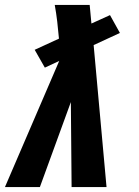

<svg xmlns="http://www.w3.org/2000/svg" viewBox="-40 -755 560 775"><path d="M-20 0 199 -509 141 -482 100 -554 198 -599Q195 -634 191 -668Q187 -702 181 -735H322L329 -660L404 -694L444 -622L338 -573L390 0H249L246 -343L121 0Z"/></svg>

Font: Iosevka Heavy Oblique
Style: Regular
Weight: 900
Italic angle: -9°
Monospace: yes
Designer: Belleve Invis
Foundry: Belleve Invis
Version: Version 32.5.0; ttfautohint (v1.8.4)